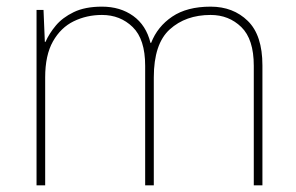

<svg xmlns="http://www.w3.org/2000/svg" viewBox="-20 -558 892 578"><path d="M614 -538Q682 -538 726 -495Q770 -452 770 -361V0H744V-360Q744 -440 706.5 -476.5Q669 -513 614 -513Q539 -513 491 -469.5Q443 -426 443 -325V0H417V-360Q417 -440 379.5 -476.5Q342 -513 287 -513Q241 -513 202 -494Q163 -475 139.5 -433.5Q116 -392 116 -325V0H90V-528H111L115 -432H117Q128 -457 148 -481Q168 -505 202 -521.5Q236 -538 287 -538Q342 -538 381 -510Q420 -482 433 -429H435Q454 -478 498.5 -508Q543 -538 614 -538Z"/></svg>

Font: Noto Sans Lao Looped Thin
Style: Regular
Weight: 100
Designer: Mark Frömberg, Ben Mitchell
Foundry: The Fontpad Ltd
Version: Version 1.002; ttfautohint (v1.8.4.7-5d5b)